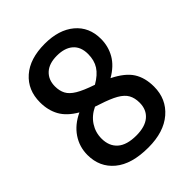

<svg xmlns="http://www.w3.org/2000/svg" viewBox="-214 -867 993 993"><g transform="rotate(-45 283.0 -370.5)"><path d="M286 9.5Q164 9.5 99.8 -44Q35.5 -97.5 35.5 -186Q35.5 -246 68.2 -294.5Q101 -343 162 -371.5Q103.5 -405.5 79 -450Q54.5 -494.5 54.5 -552.5Q54.5 -642 115.8 -695.8Q177 -749.5 286 -749.5Q389 -749.5 449.5 -698.8Q510 -648 510 -561.5Q510 -507 483.8 -461.2Q457.5 -415.5 401 -383Q472.5 -347.5 501 -302.8Q529.5 -258 529.5 -193Q529.5 -102.5 464.5 -46.5Q399.5 9.5 286 9.5ZM318 -416.5 320 -416Q366 -442.5 386.8 -475Q407.5 -507.5 407.5 -553.5Q407.5 -606 375.8 -633.8Q344 -661.5 287 -661.5Q229.5 -661.5 198.5 -632.8Q167.5 -604 167.5 -556Q167.5 -523.5 180 -499.8Q192.5 -476 225 -456.5Q257.5 -437 318 -416.5ZM147 -195Q147 -139.5 181.8 -109Q216.5 -78.5 286 -78.5Q350 -78.5 384 -107.2Q418 -136 418 -187Q418 -221.5 404.5 -245.8Q391 -270 358.2 -288.8Q325.5 -307.5 266.5 -326.5Q253 -331 240 -335.5Q195.5 -314.5 171.2 -277.2Q147 -240 147 -195Z"/></g></svg>

Font: Encode Sans Condensed SemiBold
Style: Regular
Weight: 600
Width: 3
Designer: Multiple Designers
Foundry: Impallari Type
Version: Version 3.000; ttfautohint (v1.8.3) -l 8 -r 50 -G 200 -x 14 